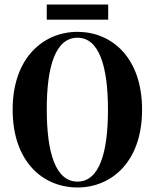

<svg xmlns="http://www.w3.org/2000/svg" viewBox="-20 -814 686 850"><path d="M323 16C473 16 609 -97 609 -328C609 -561 473 -673 323 -673C173 -673 36 -559 36 -329C36 -96 172 16 323 16ZM323 -10C226 -10 187 -138 187 -330C187 -521 226 -647 323 -647C419 -647 458 -520 458 -328C458 -136 419 -10 323 -10ZM187 -727H459V-794H187Z"/></svg>

Font: Source Serif 4 Display
Style: Bold
Weight: 700
Designer: Frank Grießhammer
Foundry: Adobe Systems Incorporated
Version: Version 4.004;hotconv 1.0.117;makeotfexe 2.5.65602